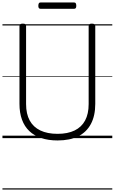

<svg xmlns="http://www.w3.org/2000/svg" viewBox="-20 -1128 937 1568"><path d="M450 19Q375 19 317 -0.5Q259 -20 219.5 -57.5Q180 -95 159.5 -151Q139 -207 139 -280V-916Q139 -926 145.5 -930.5Q152 -935 166 -935Q181 -935 187 -930.5Q193 -926 193 -916V-278Q193 -198 222.5 -144Q252 -90 309.5 -62.5Q367 -35 450 -35Q533 -35 589.5 -62.5Q646 -90 675 -144Q704 -198 704 -278V-916Q704 -926 710 -930.5Q716 -935 730 -935Q758 -935 758 -916V-280Q758 -183 722.5 -116Q687 -49 619 -15Q551 19 450 19ZM312 -1056Q301 -1056 297 -1062.5Q293 -1069 293 -1080Q293 -1093 297 -1100.5Q301 -1108 312 -1108H584Q595 -1108 599 -1100.5Q603 -1093 603 -1080Q603 -1069 599 -1062.5Q595 -1056 584 -1056ZM0 410H897V420H0ZM0 -20H897V0H0ZM0 -505H897V-500H0ZM0 -930H897V-920H0Z"/></svg>

Font: Playwrite DE Grund Guides
Style: Regular
Weight: 400
Designer: Veronika Burian, José Scaglione
Foundry: TypeTogether
Version: Version 1.003